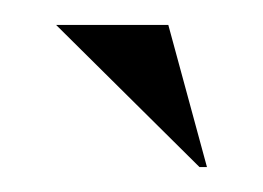

<svg xmlns="http://www.w3.org/2000/svg" viewBox="-20 -702 211 154"><path d="M140 -568 25 -682H115L146 -568Z"/></svg>

Font: Moniqa Black Display
Style: Regular
Weight: 900
Designer: Rajesh Rajput
Foundry: Rajesh Rajput
Version: Version 1.000